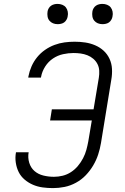

<svg xmlns="http://www.w3.org/2000/svg" viewBox="-20 -957 640 985"><path d="M252 8Q225 8 199 4.5Q173 1 149.5 -9Q126 -19 106.5 -35.5Q87 -52 76 -74Q65 -96 61 -122.5Q57 -149 62 -176H127Q122 -148 130 -122Q138 -96 157 -79.5Q176 -63 202.5 -56.5Q229 -50 257 -50Q279 -50 301.5 -55.5Q324 -61 344 -74Q364 -87 379.5 -105.5Q395 -124 406 -145Q417 -166 423 -188Q429 -210 433 -232L451 -339H237L246 -396H460L487 -558Q490 -576 489 -594.5Q488 -613 480 -628.5Q472 -644 458.5 -655.5Q445 -667 428.5 -673.5Q412 -680 394 -682.5Q376 -685 357 -685Q331 -685 303.5 -679Q276 -673 252 -657Q228 -641 212 -616Q196 -591 191 -564L190 -559H125L126 -566Q131 -592 142 -617Q153 -642 170.5 -663.5Q188 -685 211 -701Q234 -717 259.5 -726.5Q285 -736 311 -739.5Q337 -743 363 -743Q391 -743 417.5 -739Q444 -735 468.5 -724.5Q493 -714 512 -696.5Q531 -679 542 -655Q553 -631 554.5 -603.5Q556 -576 551 -548L498 -223Q493 -193 483.5 -164Q474 -135 458 -108Q442 -81 420 -58Q398 -35 369.5 -19.5Q341 -4 311 2Q281 8 252 8ZM506 -833Q493 -833 482 -837.5Q471 -842 463.5 -851Q456 -860 454 -872.5Q452 -885 454 -898Q455 -906 460 -914.5Q465 -923 472.5 -928Q480 -933 488.5 -935Q497 -937 505 -937Q518 -937 529.5 -932.5Q541 -928 548 -919Q555 -910 557.5 -897.5Q560 -885 557 -872Q556 -864 551 -855.5Q546 -847 539 -842Q532 -837 523 -835Q514 -833 506 -833ZM276 -833Q263 -833 252 -837.5Q241 -842 233.5 -851Q226 -860 224 -872.5Q222 -885 224 -898Q225 -906 230 -914.5Q235 -923 242.5 -928Q250 -933 258.5 -935Q267 -937 275 -937Q288 -937 299.5 -932.5Q311 -928 318 -919Q325 -910 327.5 -897.5Q330 -885 327 -872Q326 -864 321 -855.5Q316 -847 309 -842Q302 -837 293 -835Q284 -833 276 -833Z"/></svg>

Font: Iosevka Aile Light
Style: Italic
Weight: 300
Italic angle: -9°
Designer: Belleve Invis
Foundry: Belleve Invis
Version: Version 31.1.0; ttfautohint (v1.8.4)